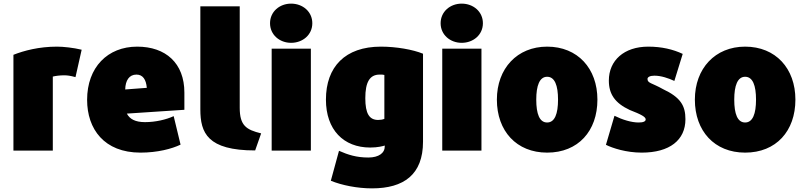

<svg xmlns="http://www.w3.org/2000/svg" viewBox="-20 -815 4433 1058"><path d="M54 -513V15H271V-393C286 -397 312 -400 332 -400C352 -400 366 -398 396 -390L430 -541C385 -552 329 -558 294 -558C195 -558 112 -536 54 -513Z M754 26C848 26 927 5 975 -18L937 -175C896 -156 837 -142 779 -142C725 -142 695 -159 679 -189L996 -210V-305C996 -467 893 -558 736 -558C573 -558 460 -444 460 -265C460 -104 554 26 754 26ZM732 -404C767 -404 785 -377 789 -331L670 -322C671 -372 692 -404 732 -404Z M1084 -780V-212C1084 -83 1123 14 1386 14L1419 -80C1337 -100 1301 -123 1301 -221V-780Z M1693 15V-547H1477V15ZM1584 -579C1648 -579 1701 -623 1701 -687C1701 -751 1648 -795 1584 -795C1521 -795 1468 -751 1468 -687C1468 -623 1521 -579 1584 -579Z M2020 -2C2062 -2 2091 -10 2100 -13V-6C2100 27 2068 53 2010 53C1944 53 1898 38 1848 16L1803 181C1864 206 1949 223 2030 223C2205 223 2311 147 2311 -34V-519C2255 -542 2163 -558 2079 -558C1882 -558 1776 -447 1776 -266C1776 -100 1873 -2 2020 -2ZM1993 -274C1993 -362 2017 -404 2072 -404C2084 -404 2091 -404 2098 -402V-160C2088 -156 2077 -154 2064 -154C2015 -154 1993 -189 1993 -274Z M2633 15V-547H2417V15ZM2524 -579C2588 -579 2641 -623 2641 -687C2641 -751 2588 -795 2524 -795C2461 -795 2408 -751 2408 -687C2408 -623 2461 -579 2524 -579Z M2995 26C3166 26 3272 -93 3272 -266C3272 -438 3163 -558 2995 -558C2830 -558 2718 -438 2718 -266C2718 -93 2826 26 2995 26ZM2995 -392C3037 -392 3055 -344 3055 -266C3055 -188 3037 -140 2995 -140C2953 -140 2935 -187 2935 -266C2935 -343 2953 -392 2995 -392Z M3319 -17C3355 1 3430 26 3516 26C3670 26 3757 -43 3757 -158C3757 -232 3731 -278 3633 -324C3571 -359 3548 -356 3548 -380C3548 -390 3561 -398 3586 -398C3623 -398 3664 -384 3696 -369L3742 -518C3689 -543 3626 -558 3552 -558C3419 -558 3335 -482 3335 -371C3335 -296 3369 -247 3450 -209C3514 -184 3538 -171 3538 -157C3538 -146 3525 -140 3499 -140C3460 -140 3410 -155 3366 -177Z M4086 26C4257 26 4363 -93 4363 -266C4363 -438 4254 -558 4086 -558C3921 -558 3809 -438 3809 -266C3809 -93 3917 26 4086 26ZM4086 -392C4128 -392 4146 -344 4146 -266C4146 -188 4128 -140 4086 -140C4044 -140 4026 -187 4026 -266C4026 -343 4044 -392 4086 -392Z"/></svg>

Font: Repo ExtraBlack
Style: Regular
Weight: 400
Designer: Stefan Peev
Foundry: Context Ltd
Version: Version 001.502